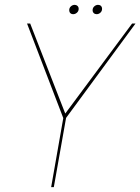

<svg xmlns="http://www.w3.org/2000/svg" viewBox="-20 -772 579 792"><path d="M191 0H202L252.5 -285.5L539 -675H525L249.5 -304H249L104.5 -675H91.5L241 -285ZM282 -713.5Q290.5 -713.5 297.5 -719.8Q304.5 -726 304.5 -735.5Q304.5 -743 299.8 -747.5Q295 -752 288 -752Q279.5 -752 272.5 -745.8Q265.5 -739.5 265.5 -730Q265.5 -722.5 270 -718Q274.5 -713.5 282 -713.5ZM378.5 -713.5Q387.5 -713.5 394.2 -719.8Q401 -726 401 -735.5Q401 -743 396.5 -747.5Q392 -752 384.5 -752Q376 -752 369 -745.8Q362 -739.5 362 -730Q362 -722.5 366.8 -718Q371.5 -713.5 378.5 -713.5Z"/></svg>

Font: Anybody Thin
Style: Italic
Weight: 100
Italic angle: -10°
Designer: Tyler Finck
Foundry: Etcetera Type Company
Version: Version 1.114;gftools[0.9.25]